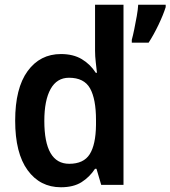

<svg xmlns="http://www.w3.org/2000/svg" viewBox="-20 -831 719 810"><path d="M237 -41Q149 -41 96.5 -113Q44 -185 44 -322Q44 -459 96.5 -531Q149 -603 237 -603Q289 -603 325 -581.5Q361 -560 384 -524H389Q387 -543 384 -568.5Q381 -594 381 -617V-811H501V-51H407L387 -119H381Q358 -84 324 -62.5Q290 -41 237 -41ZM272 -140Q333 -140 358.5 -180.5Q384 -221 385 -304V-325Q385 -413 360 -458Q335 -503 271 -503Q220 -503 193.5 -455.5Q167 -408 167 -321Q167 -140 272 -140ZM679 -801Q669 -769 649 -727Q629 -685 607 -651H536V-663Q541 -681 546.5 -708Q552 -735 557 -763Q562 -791 563 -811H679Z"/></svg>

Font: Noto Sans Tamil UI SemiCondensed SemiBold
Style: Regular
Weight: 600
Width: 4
Designer: Jelle Bosma - Monotype Design Team
Foundry: Monotype Imaging Inc.
Version: Version 2.004; ttfautohint (v1.8.4.7-5d5b)